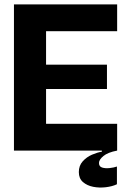

<svg xmlns="http://www.w3.org/2000/svg" viewBox="-20 -680 577 867"><path d="M43 0V-660H509V-539H188V-388H463V-278H188V-121H509V0ZM508 152Q487 162 457.5 165.5Q428 169 400.5 163.5Q373 158 354.5 142Q336 126 336 97Q336 68 353.5 48.5Q371 29 395.5 18.5Q420 8 440 5V-12L509 -13V0Q467 8 447 24.5Q427 41 427 56Q427 72 441 76.5Q455 81 474.5 79Q494 77 508 72Z"/></svg>

Font: Bricolage Grotesque 48pt Bricolage Grotesque 48pt Regular
Style: Bold
Weight: 700
Designer: Mathieu Triay
Foundry: Atelier Triay
Version: Version 1.000; ttfautohint (v1.8.4.7-5d5b);gftools[0.9.32]